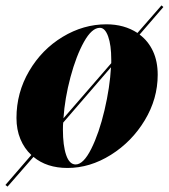

<svg xmlns="http://www.w3.org/2000/svg" viewBox="-44 -610 625 711"><path d="M561 -584 473 -482Q505 -458 522.5 -420.5Q540 -383 540 -333Q540 -244 492 -164.5Q444 -85 366.5 -36.5Q289 12 206 12Q129 12 80 -29L-16 81L-24 75L72 -36Q46 -60 31.5 -95Q17 -130 17 -173Q17 -267 64 -347Q111 -427 188 -473.5Q265 -520 350 -520Q416 -520 465 -488L554 -590ZM236 -1Q265 -1 294 -59Q323 -117 343 -202Q363 -287 367 -361L190 -156Q189 -147 189 -130Q189 -71 201 -36Q213 -1 236 -1ZM368 -376V-389Q368 -443 356.5 -475Q345 -507 326 -507Q296 -507 267 -455Q238 -403 217 -324.5Q196 -246 191 -172Z"/></svg>

Font: Nyght Serif Dark Italic
Style: Regular
Weight: 800
Italic angle: -16°
Designer: Maksym Kobuzan
Version: Version 0.400